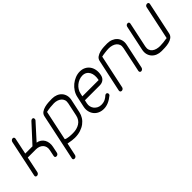

<svg xmlns="http://www.w3.org/2000/svg" viewBox="93 -1398 2423 2423"><g transform="rotate(-45 1304.0 -187.0)"><path d="M101 -30Q98 -16 87.5 -8Q77 0 66 0Q52 0 46 -8Q40 -16 43 -30L147 -523Q150 -535 160 -544Q170 -553 184 -553Q195 -553 201.5 -544Q208 -535 205 -523L159 -304H288L504 -539Q515 -553 532 -553Q546 -553 550.5 -543Q555 -533 553 -523Q551 -512 545 -507L358 -300Q390 -295 414 -278Q438 -261 452 -236.5Q466 -212 470 -181Q474 -150 467 -117L449 -30Q446 -16 436.5 -8Q427 0 413 0Q400 0 394 -8Q388 -16 391 -30L409 -117Q415 -146 408.5 -170Q402 -194 385.5 -211Q369 -228 345 -237Q321 -246 293 -246H146Z M991 -368Q998 -401 989.5 -425Q981 -449 962 -465Q943 -481 917.5 -489Q892 -497 864 -497Q835 -497 797 -493Q759 -489 725 -481L640 -80Q650 -73 666.5 -69Q683 -65 701 -63Q719 -61 736.5 -60.5Q754 -60 768 -60Q838 -60 888.5 -92Q939 -124 953 -189ZM1011 -189Q1003 -151 981.5 -116.5Q960 -82 926 -56.5Q892 -31 846 -16Q800 -1 743 -1Q702 -1 626 -16L590 152Q587 166 577 174Q567 182 556 182Q542 182 535.5 174.5Q529 167 532 154L663 -465Q670 -498 696 -516.5Q722 -535 756 -543.5Q790 -552 825.5 -554Q861 -556 887 -556Q927 -556 961 -542.5Q995 -529 1017.5 -504Q1040 -479 1049 -444.5Q1058 -410 1049 -368Z M1179 -305H1470Q1478 -344 1475.5 -377.5Q1473 -411 1459.5 -436.5Q1446 -462 1422 -476.5Q1398 -491 1365 -491Q1334 -491 1305 -479.5Q1276 -468 1252 -448.5Q1228 -429 1211 -402.5Q1194 -376 1188 -345ZM1392 -108Q1402 -117 1414 -117Q1426 -117 1432.5 -108Q1439 -99 1437 -87Q1435 -77 1430 -72Q1344 0 1260 0Q1218 0 1184 -15.5Q1150 -31 1128 -58.5Q1106 -86 1097.5 -123Q1089 -160 1098 -202L1129 -345Q1138 -387 1162 -424.5Q1186 -462 1219.5 -489.5Q1253 -517 1294 -533.5Q1335 -550 1377 -550Q1420 -550 1453.5 -533Q1487 -516 1508.5 -486Q1530 -456 1537 -415.5Q1544 -375 1534 -328Q1526 -289 1498.5 -268Q1471 -247 1431 -247H1167L1157 -202Q1151 -174 1157.5 -148Q1164 -122 1180 -102.5Q1196 -83 1220 -71Q1244 -59 1273 -59Q1316 -59 1346 -75Q1376 -91 1392 -108Z M1615 -31Q1613 -20 1603.5 -11Q1594 -2 1580 -2Q1566 -2 1560 -11Q1554 -20 1556 -31L1649 -466Q1656 -499 1682 -517Q1708 -535 1742 -544Q1776 -553 1811 -554.5Q1846 -556 1872 -556Q1913 -556 1947 -542Q1981 -528 2003.5 -503.5Q2026 -479 2035 -444.5Q2044 -410 2035 -369L1964 -34Q1961 -21 1951 -12Q1941 -3 1927 -3Q1916 -3 1909.5 -12Q1903 -21 1906 -34L1977 -369Q1984 -402 1975 -426Q1966 -450 1946.5 -466Q1927 -482 1899.5 -490Q1872 -498 1843 -498Q1828 -498 1809.5 -496.5Q1791 -495 1772.5 -492.5Q1754 -490 1737.5 -487.5Q1721 -485 1711 -482Z M2548 -527Q2550 -539 2560 -547Q2570 -555 2583 -555Q2597 -555 2603 -547Q2609 -539 2607 -527L2515 -92Q2507 -57 2481 -38.5Q2455 -20 2421 -12Q2387 -4 2351.5 -2.5Q2316 -1 2291 -1Q2250 -1 2216.5 -14.5Q2183 -28 2160.5 -53Q2138 -78 2129 -112.5Q2120 -147 2129 -189L2200 -524Q2203 -538 2212.5 -546Q2222 -554 2236 -554Q2247 -554 2253.5 -546Q2260 -538 2257 -524L2186 -189Q2179 -155 2188 -130.5Q2197 -106 2217 -90.5Q2237 -75 2264.5 -67.5Q2292 -60 2322 -60Q2350 -60 2382 -63.5Q2414 -67 2434 -71Q2436 -71 2442.5 -71.5Q2449 -72 2451 -72Z"/></g></svg>

Font: VDS
Style: Thin Italic
Weight: 100
Width: 0
Designer: artmaker
Foundry: artmaker
Version: Version 1.000 2012 initial release